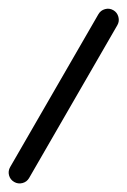

<svg xmlns="http://www.w3.org/2000/svg" viewBox="-309 -1142 745 1123"><g transform="rotate(30 64.0 -580.0)"><path d="M0 -64H128V-1096H0ZM64 -128Q37 -128 18.5 -109Q0 -90 0 -64Q0 -37 18.5 -18.5Q37 0 64 0Q90 0 109 -18.5Q128 -37 128 -64Q128 -90 109 -109Q90 -128 64 -128ZM64 -1160Q37 -1160 18.5 -1141Q0 -1122 0 -1096Q0 -1069 18.5 -1050.5Q37 -1032 64 -1032Q90 -1032 109 -1050.5Q128 -1069 128 -1096Q128 -1122 109 -1141Q90 -1160 64 -1160Z"/></g></svg>

Font: Wavefont
Style: Bold
Weight: 700
Version: Version 3.004;gftools[0.9.33]